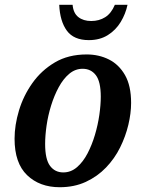

<svg xmlns="http://www.w3.org/2000/svg" viewBox="-20 -774 602 804"><path d="M230 10Q146 10 93.5 -40.5Q41 -91 41 -193Q41 -250 59.5 -311.5Q78 -373 115.5 -426Q153 -479 209.5 -512.5Q266 -546 343 -546Q394 -546 436 -525Q478 -504 503.5 -459.5Q529 -415 529 -343Q529 -300 517.5 -251.5Q506 -203 483 -156.5Q460 -110 424 -72.5Q388 -35 339.5 -12.5Q291 10 230 10ZM245 -52Q277 -52 302.5 -74Q328 -96 346.5 -131.5Q365 -167 377.5 -209Q390 -251 396 -293Q402 -335 402 -369Q402 -432 381.5 -459Q361 -486 326 -486Q295 -486 270 -465Q245 -444 226 -409Q207 -374 194 -332Q181 -290 175 -248Q169 -206 169 -171Q169 -107 189.5 -79.5Q210 -52 245 -52ZM352 -606Q289 -606 260 -645.5Q231 -685 228 -754H284Q287 -719 308 -702.5Q329 -686 362 -686Q395 -686 420.5 -702Q446 -718 461 -754H514Q506 -716 485.5 -682Q465 -648 431.5 -627Q398 -606 352 -606Z"/></svg>

Font: Noto Serif SemiCondensed SemiBold
Style: Italic
Weight: 600
Width: 4
Italic angle: -12°
Designer: Monotype Design Team
Foundry: Monotype Imaging Inc.
Version: Version 2.014; ttfautohint (v1.8.4.7-5d5b)